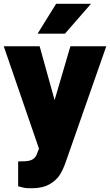

<svg xmlns="http://www.w3.org/2000/svg" viewBox="-24 -770 576 1003"><path d="M0 0ZM531.2 -528.3 318.8 78.1Q306.2 114.7 288.6 143.1Q271 171.4 234.9 192.4Q198.7 213.4 141.6 213.4Q117.2 213.4 107.4 211.9Q97.7 210.4 70.8 203.1V73.2L92.3 72.8Q127.9 72.8 144 64Q160.2 55.2 167 38.6L179.7 6.8L-4.4 -528.3H183.1L261.2 -247.1L343.8 -528.3ZM451.2 -750 315.4 -594.2H172.4L269 -750Z"/></svg>

Font: Heebo Black
Style: Regular
Weight: 900
Designer: Oded Ezer
Foundry: Meir Sadan
Version: Version 2.001; ttfautohint (v1.5.14-ce02) -l 8 -r 50 -G 200 